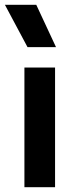

<svg xmlns="http://www.w3.org/2000/svg" viewBox="-28 -782 323 802"><path d="M74 0V-500H202V0ZM87 -585 -7.5 -762H123.5L206 -585Z"/></svg>

Font: Geologica Thin Roman Medium
Style: Regular
Weight: 500
Version: Version 1.010;gftools[0.9.28]